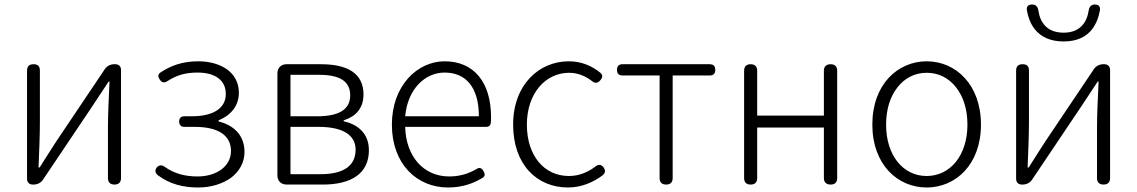

<svg xmlns="http://www.w3.org/2000/svg" viewBox="-20 -819 5045 852"><path d="M100 -267V-25C100 -10 110 0 125 0H129C146 0 162 -8 171 -22L386 -342C408 -375 440 -424 462 -457H466C463 -387 459 -315 459 -256V-29C459 -10 469 0 488 0C507 0 517 -10 517 -29V-267V-509C517 -524 507 -534 492 -534H487C470 -534 454 -526 445 -512L230 -192C209 -159 177 -110 156 -76H151C154 -147 157 -219 157 -277V-506C157 -525 148 -534 129 -534C110 -534 100 -525 100 -506Z M1005 -30C1042 -58 1065 -98 1065 -145C1065 -223 1012 -265 950 -280V-285C1006 -308 1040 -351 1040 -407C1040 -500 957 -547 859 -547C789 -547 737 -527 693 -498C680 -489 680 -479 689 -466C698 -452 709 -450 723 -459C760 -483 798 -497 857 -497C929 -497 982 -467 982 -402C982 -342 932 -303 830 -303H798C783 -303 775 -295 775 -280C775 -265 783 -256 798 -256H809H844C946 -256 1005 -220 1005 -149C1005 -79 938 -36 857 -36C804 -36 756 -47 712 -78C699 -88 685 -88 675 -75C666 -63 669 -50 681 -41C735 -1 794 13 860 13C916 13 967 -3 1005 -30Z M1211 -267V-41C1211 -16 1227 0 1252 0H1312H1413C1537 0 1617 -48 1617 -152C1617 -231 1563 -268 1505 -281V-285C1556 -301 1593 -336 1593 -400C1593 -494 1521 -534 1405 -534H1252C1227 -534 1211 -518 1211 -493ZM1269 -395V-487H1332H1396C1493 -487 1534 -455 1534 -396C1534 -339 1493 -303 1388 -303H1269ZM1269 -151V-256H1394C1501 -256 1558 -220 1558 -155C1558 -84 1506 -46 1402 -46H1335H1269Z M2061 -256H2138C2149 -256 2157 -263 2158 -274C2159 -282 2159 -291 2159 -299C2159 -455 2082 -547 1953 -547C1833 -547 1719 -440 1719 -266C1719 -91 1830 13 1968 13C2034 13 2081 -6 2120 -29C2133 -37 2133 -46 2126 -59C2118 -74 2107 -78 2093 -68C2058 -48 2020 -36 1973 -36C1858 -36 1781 -127 1778 -256H1967ZM2023 -303H1941H1778C1789 -425 1867 -497 1953 -497C2047 -497 2105 -432 2105 -303Z M2327 -60C2370 -13 2431 13 2500 13C2559 13 2611 -9 2654 -41C2666 -51 2668 -62 2659 -75C2649 -90 2636 -91 2622 -80C2590 -55 2549 -38 2505 -38C2393 -38 2318 -130 2318 -266C2318 -403 2399 -496 2506 -496C2545 -496 2578 -481 2606 -460C2620 -448 2632 -449 2644 -463C2655 -476 2656 -486 2643 -497C2609 -524 2564 -547 2504 -547C2438 -547 2376 -521 2331 -473C2286 -425 2257 -355 2257 -266C2257 -178 2283 -108 2327 -60Z M2907 -242V-29C2907 -10 2917 0 2936 0C2955 0 2965 -10 2965 -29V-484H3129C3146 -484 3154 -492 3154 -509C3154 -526 3146 -534 3129 -534H2936H2743C2726 -534 2718 -526 2718 -509C2718 -492 2726 -484 2743 -484H2907Z M3695 -267V-505C3695 -524 3685 -534 3666 -534C3647 -534 3636 -524 3636 -505V-306H3340V-505C3340 -524 3330 -534 3311 -534C3292 -534 3282 -524 3282 -505V-29C3282 -10 3292 0 3311 0C3330 0 3340 -10 3340 -29V-253H3488H3636V-29C3636 -10 3647 0 3666 0C3685 0 3695 -10 3695 -29V-267Z M3923 -473C3879 -425 3851 -355 3851 -266C3851 -89 3963 13 4092 13C4221 13 4333 -89 4333 -266C4333 -355 4305 -425 4261 -473C4217 -521 4157 -547 4092 -547C4028 -547 3967 -521 3923 -473ZM3963 -432C3995 -473 4040 -496 4092 -496C4145 -496 4190 -473 4222 -432C4254 -392 4273 -335 4273 -266C4273 -130 4197 -38 4092 -38C3987 -38 3912 -130 3912 -266C3912 -335 3931 -392 3963 -432Z M4489 -267V-25C4489 -10 4499 0 4514 0H4518C4535 0 4551 -8 4560 -22L4775 -342C4797 -375 4829 -424 4851 -457H4855C4852 -387 4848 -315 4848 -256V-29C4848 -10 4858 0 4877 0C4896 0 4906 -10 4906 -29V-267V-509C4906 -524 4896 -534 4881 -534H4876C4859 -534 4843 -526 4834 -512L4619 -192C4598 -159 4566 -110 4545 -76H4540C4543 -147 4546 -219 4546 -277V-506C4546 -525 4537 -534 4518 -534C4499 -534 4489 -525 4489 -506ZM4826 -689C4845 -714 4856 -744 4861 -774C4863 -791 4855 -799 4838 -799C4822 -799 4813 -788 4811 -772C4803 -719 4772 -674 4700 -674C4626 -674 4596 -719 4588 -771C4586 -788 4577 -799 4560 -799C4542 -799 4534 -790 4537 -772C4542 -743 4553 -713 4572 -689C4598 -657 4638 -635 4700 -635C4761 -635 4801 -657 4826 -689Z"/></svg>

Font: GenSenRounded2 TW L
Style: Regular
Weight: 300
Version: Version 2.100;PS 2.1;hotconv 16.6.51;makeotf.lib2.5.65220 DE